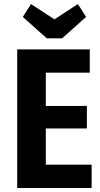

<svg xmlns="http://www.w3.org/2000/svg" viewBox="-20 -933 498 953"><path d="M65.4 0H434.8V-115.6H207.4V-295.2H411.2V-407.2H207.4V-572.2H425.6V-687.8H65.4ZM288 -742.6 407.2 -849 366.6 -912.8 250.2 -837 133.8 -912.8 93.2 -849 212.4 -742.6Z"/></svg>

Font: Secuela Light
Style: Regular
Weight: 300
Designer: Fernando Haro
Foundry: deFharo
Version: Version 1.708